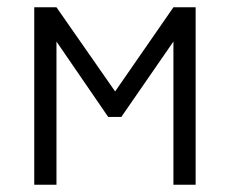

<svg xmlns="http://www.w3.org/2000/svg" viewBox="-20 -507 632 527"><path d="M74 0V-487H135L296 -256L456 -487H517V0H456V-393L313 -186H277L135 -393V0Z"/></svg>

Font: Zen Kaku Gothic New
Style: Regular
Weight: 400
Designer: Yoshimichi Ohira
Foundry: Positype
Version: Version 1.001